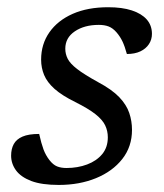

<svg xmlns="http://www.w3.org/2000/svg" viewBox="-20 -514 466 544"><path d="M91 -134.5Q97 -107.5 103.2 -90.8Q109.5 -74 120 -60.5Q130.5 -47 141.8 -42.5Q153 -38 168.5 -38Q200 -38 226.8 -48Q253.5 -58 269.5 -77.2Q285.5 -96.5 285.5 -125Q285.5 -143 278 -158.8Q270.5 -174.5 250.8 -190.2Q231 -206 193 -225Q155.5 -243.5 134.5 -262.2Q113.5 -281 105 -301.5Q96.5 -322 96.5 -345Q96.5 -389 120 -422.5Q143.5 -456 186 -474.8Q228.5 -493.5 286.5 -493.5Q326 -493.5 353.5 -484.5Q381 -475.5 395.8 -458.8Q410.5 -442 410.5 -418Q410.5 -402 402 -389Q393.5 -376 377.8 -368.5Q362 -361 339.5 -361Q333.5 -383 326.8 -397Q320 -411 310 -422.5Q299.5 -434.5 287.8 -439Q276 -443.5 260 -443.5Q219 -443.5 192 -425.2Q165 -407 165 -376Q165 -361 171.8 -347.5Q178.5 -334 198.5 -318.5Q218.5 -303 257.5 -281.5Q297 -260.5 317.8 -238.8Q338.5 -217 346.2 -194Q354 -171 354 -146Q354 -98.5 326.5 -63.5Q299 -28.5 252 -9.2Q205 10 146.5 10Q98 10 68.5 -1.2Q39 -12.5 25.2 -31.5Q11.5 -50.5 11.5 -73Q11.5 -92 19 -105.8Q26.5 -119.5 43.8 -127Q61 -134.5 91 -134.5Z"/></svg>

Font: Newsreader 10pt
Style: Italic
Weight: 400
Italic angle: -17°
Version: Version 1.003